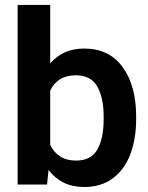

<svg xmlns="http://www.w3.org/2000/svg" viewBox="-20 -740 594 770"><path d="M318.3 10Q271.3 10 235.8 -7.3Q200.3 -24.7 174.7 -58.3L168.7 0H50.7V-720.3H181.3V-486Q206.7 -515 240.2 -530.2Q273.7 -545.3 317.3 -545.3Q417.7 -545.3 471.8 -471Q526 -396.7 526 -273V-262.7Q526 -182 502.3 -120.5Q478.7 -59 431.8 -24.5Q385 10 318.3 10ZM284.3 -438Q246.3 -438 220.8 -422Q195.3 -406 181.3 -376.7V-159Q195.7 -129 221.5 -112.5Q247.3 -96 285.3 -96Q345 -96 370.3 -140.2Q395.7 -184.3 395.7 -262.7V-273Q395.7 -348.3 370 -393.2Q344.3 -438 284.3 -438Z"/></svg>

Font: FreesentationVF
Style: Regular
Weight: 400
Designer: glyphs from Roboto by Christian Robertson / Hangul glyphs from Noto Sans CJK(Source Han Sans) by Jang Soo-young and Kang
Foundry: PT&
Version: Version 2.001;Glyphs 3.3.1 (3343)